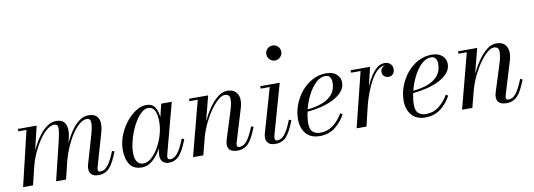

<svg xmlns="http://www.w3.org/2000/svg" viewBox="-59 -1133 4218 1517"><g transform="rotate(-10 2050.0 -375.0)"><path d="M372 0H292.5L367.5 -308Q383.5 -374 384.5 -408.5Q385.5 -443 354.5 -443Q326.5 -443 295.8 -418Q265 -393 235.8 -351Q206.5 -309 182.2 -256.2Q158 -203.5 143 -147.5L107.5 0H27.5L132.5 -440.5H67.5V-460H217.5L171.5 -268.5Q196.5 -322.5 228.2 -368.2Q260 -414 297.2 -441.8Q334.5 -469.5 374.5 -469.5Q415.5 -469.5 435.2 -448.8Q455 -428 457.8 -394Q460.5 -360 450.5 -319.5L440.5 -278.5Q464 -330.5 494 -374Q524 -417.5 559 -443.5Q594 -469.5 632 -469.5Q677 -469.5 698 -448.8Q719 -428 721 -394Q723 -360 711.5 -319.5L634.5 -53Q631.5 -42.5 631.5 -34Q631.5 -15.5 651.5 -15.5Q683.5 -15.5 711.2 -49Q739 -82.5 769 -159.5L788 -153Q756 -67 721.8 -28.5Q687.5 10 632.5 10Q593 10 576 -7.8Q559 -25.5 559 -54Q559 -65 561.2 -74.8Q563.5 -84.5 565.5 -92L628.5 -308Q647.5 -373 647 -408Q646.5 -443 615.5 -443Q587.5 -443 557.2 -418Q527 -393 498.5 -350.8Q470 -308.5 446.5 -255.5Q423 -202.5 408 -146.5Z M1347.5 -153Q1315.5 -67 1281.8 -28.5Q1248 10 1198 10Q1163 10 1146.5 -9Q1130 -28 1130 -58Q1130 -74 1132 -85L1137.5 -116Q1109 -62 1068.5 -26Q1028 10 980.5 10Q915.5 10 884.8 -33.8Q854 -77.5 854 -152.5Q854 -210 875.8 -266.2Q897.5 -322.5 933.5 -368.5Q969.5 -414.5 1012.2 -442.2Q1055 -470 1097.5 -470Q1146 -470 1167 -436.5Q1188 -403 1191.5 -355L1217 -460H1301.5L1193 -52Q1191 -44 1191 -36Q1191 -27 1195.5 -21Q1200 -15 1211.5 -15Q1244 -15 1271.2 -49Q1298.5 -83 1328.5 -159.5ZM1177 -324Q1177 -378.5 1161 -411.2Q1145 -444 1108.5 -444Q1082.5 -444 1057 -422.5Q1031.5 -401 1008.5 -365.5Q985.5 -330 968 -286.8Q950.5 -243.5 940.2 -198.8Q930 -154 930 -115Q930 -67.5 947.5 -43.2Q965 -19 995.5 -19Q1030 -19 1062.5 -47.5Q1095 -76 1121 -121.8Q1147 -167.5 1162 -220.8Q1177 -274 1177 -324Z M1506.5 -440.5H1440V-460H1593.5L1542 -261.5Q1567.5 -315 1600.5 -362.8Q1633.5 -410.5 1670.8 -440Q1708 -469.5 1745.5 -469.5Q1789 -469.5 1811.8 -448.8Q1834.5 -428 1838.8 -393.8Q1843 -359.5 1831 -319.5L1750 -52.5Q1747 -43.5 1747 -34.5Q1747 -15.5 1766 -15.5Q1801 -15.5 1827.8 -49.2Q1854.5 -83 1885 -159.5L1903.5 -153Q1871.5 -67 1837.5 -28.5Q1803.5 10 1748 10Q1670 10 1670 -52Q1670 -62.5 1672 -72.8Q1674 -83 1676.5 -89.5L1745.5 -308Q1764 -366 1762.8 -403.2Q1761.5 -440.5 1722.5 -440.5Q1699.5 -440.5 1670 -415.8Q1640.5 -391 1610 -348.8Q1579.5 -306.5 1553.5 -253.5Q1527.5 -200.5 1511 -144L1473.5 0H1391Z M2102.5 -700Q2102.5 -725 2120 -742.5Q2137.5 -760 2162 -760Q2187 -760 2204.8 -742.5Q2222.5 -725 2222.5 -700Q2222.5 -675.5 2204.8 -657.5Q2187 -639.5 2162 -639.5Q2137.5 -639.5 2120 -657.5Q2102.5 -675.5 2102.5 -700ZM2207 -153Q2174.5 -67 2141 -28.5Q2107.5 10 2053 10Q2014 10 1995.8 -7.2Q1977.5 -24.5 1977.5 -53Q1977.5 -68.5 1982 -85L2084 -440.5H2011V-460H2167.5L2052.5 -52Q2050.5 -45 2050.5 -36Q2050.5 -27.5 2054.8 -21.2Q2059 -15 2070.5 -15Q2104 -15 2130.8 -48.8Q2157.5 -82.5 2188 -159.5Z M2333.5 -105Q2333.5 -55 2356.8 -35.2Q2380 -15.5 2415 -15.5Q2474.5 -15.5 2519.8 -50.2Q2565 -85 2596 -139.5L2613.5 -129Q2584.5 -72 2532.2 -31Q2480 10 2407.5 10Q2335.5 10 2297.5 -34.5Q2259.5 -79 2259.5 -150Q2259.5 -207.5 2280.5 -264.2Q2301.5 -321 2339.5 -367.5Q2377.5 -414 2428.8 -442Q2480 -470 2540 -470Q2594 -470 2623.8 -443.2Q2653.5 -416.5 2653.5 -377Q2653.5 -336.5 2626.5 -305Q2599.5 -273.5 2554.8 -250.8Q2510 -228 2455 -214.5Q2400 -201 2344.5 -196.5Q2333.5 -147 2333.5 -105ZM2533 -450Q2490 -450 2453.8 -415.2Q2417.5 -380.5 2390.2 -326.5Q2363 -272.5 2348.5 -214.5Q2416 -220.5 2468.2 -240.8Q2520.5 -261 2550 -297.8Q2579.5 -334.5 2579.5 -391Q2579.5 -414.5 2568.8 -432.2Q2558 -450 2533 -450Z M2813 -440.5H2736.5V-460H2892.5L2856 -307.5Q2875 -352 2898.5 -388.8Q2922 -425.5 2949.5 -447.5Q2977 -469.5 3008 -469.5Q3038.5 -469.5 3055.8 -452.8Q3073 -436 3073 -411.5Q3073 -388.5 3060 -372.5Q3047 -356.5 3024 -356.5Q3002.5 -356.5 2988.2 -369.5Q2974 -382.5 2974 -403.5Q2974 -421 2984.2 -434Q2994.5 -447 3013 -450.5Q3011 -450.5 3009 -450.5Q2976.5 -450.5 2948 -424Q2919.5 -397.5 2895.8 -355Q2872 -312.5 2853.8 -263.8Q2835.5 -215 2823.5 -171L2782.5 0H2703.5Z M3181 -105Q3181 -55 3204.2 -35.2Q3227.5 -15.5 3262.5 -15.5Q3322 -15.5 3367.2 -50.2Q3412.5 -85 3443.5 -139.5L3461 -129Q3432 -72 3379.8 -31Q3327.5 10 3255 10Q3183 10 3145 -34.5Q3107 -79 3107 -150Q3107 -207.5 3128 -264.2Q3149 -321 3187 -367.5Q3225 -414 3276.2 -442Q3327.5 -470 3387.5 -470Q3441.5 -470 3471.2 -443.2Q3501 -416.5 3501 -377Q3501 -336.5 3474 -305Q3447 -273.5 3402.2 -250.8Q3357.5 -228 3302.5 -214.5Q3247.5 -201 3192 -196.5Q3181 -147 3181 -105ZM3380.5 -450Q3337.5 -450 3301.2 -415.2Q3265 -380.5 3237.8 -326.5Q3210.5 -272.5 3196 -214.5Q3263.5 -220.5 3315.8 -240.8Q3368 -261 3397.5 -297.8Q3427 -334.5 3427 -391Q3427 -414.5 3416.2 -432.2Q3405.5 -450 3380.5 -450Z M3665 -440.5H3598.5V-460H3752L3700.5 -261.5Q3726 -315 3759 -362.8Q3792 -410.5 3829.2 -440Q3866.5 -469.5 3904 -469.5Q3947.5 -469.5 3970.2 -448.8Q3993 -428 3997.2 -393.8Q4001.5 -359.5 3989.5 -319.5L3908.5 -52.5Q3905.5 -43.5 3905.5 -34.5Q3905.5 -15.5 3924.5 -15.5Q3959.5 -15.5 3986.2 -49.2Q4013 -83 4043.5 -159.5L4062 -153Q4030 -67 3996 -28.5Q3962 10 3906.5 10Q3828.5 10 3828.5 -52Q3828.5 -62.5 3830.5 -72.8Q3832.5 -83 3835 -89.5L3904 -308Q3922.5 -366 3921.2 -403.2Q3920 -440.5 3881 -440.5Q3858 -440.5 3828.5 -415.8Q3799 -391 3768.5 -348.8Q3738 -306.5 3712 -253.5Q3686 -200.5 3669.5 -144L3632 0H3549.5Z"/></g></svg>

Font: Bodoni* 11pt
Style: Italic
Weight: 400
Italic angle: -13°
Version: Version 2.3